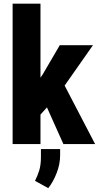

<svg xmlns="http://www.w3.org/2000/svg" viewBox="-20 -770 528 1026"><path d="M196.3 -750.5V0H47.4V-750.5ZM476.6 -528.3 290 -262.2 180.2 -139.6 121.1 -244.1 208 -372.1 299.3 -528.3ZM318.8 0 210.4 -241.7 317.4 -328.1 488.3 0ZM301.3 26.4V60.5Q301.3 107.9 282.2 156Q263.2 204.1 237.8 235.4L167 196.3Q180.7 169.9 189.7 140.6Q198.7 111.3 198.7 68.8V26.4Z"/></svg>

Font: Roboto Condensed ExtraBold
Style: Regular
Weight: 800
Designer: Christian Robertson
Foundry: Google
Version: Version 3.008; 2023